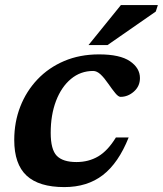

<svg xmlns="http://www.w3.org/2000/svg" viewBox="-20 -750 663 782"><path d="M359.5 -461Q308 -461 269 -428.5Q230 -396 208.2 -339Q186.5 -282 186.5 -209Q186.5 -141 211.2 -115.5Q236 -90 291.5 -90Q341 -90 380 -113Q419 -136 452 -190H504Q462.5 -86 399 -37Q335.5 12 242 12Q138.5 12 88.2 -34.8Q38 -81.5 38 -180Q38 -252.5 62.5 -315.5Q87 -378.5 132.5 -426.5Q178 -474.5 241.5 -501.5Q305 -528.5 383.5 -528.5Q468.5 -528.5 509.2 -500.8Q550 -473 550 -432Q550 -399 525.5 -377.2Q501 -355.5 471 -355.5Q462 -355.5 449.5 -370.8Q437 -386 421 -409Q405 -432.5 389.8 -446.8Q374.5 -461 359.5 -461ZM340.5 -566.5 472.5 -729.5H623L614.5 -703L418 -566.5Z"/></svg>

Font: Newsreader Caption SemiBold
Style: Italic
Weight: 600
Italic angle: -17°
Designer: Hugues Gentile
Foundry: Production Type
Version: Version 1.001